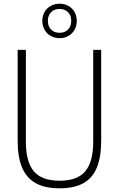

<svg xmlns="http://www.w3.org/2000/svg" viewBox="-20 -1010 644 1039"><path d="M75.5 -249.5V-740H120V-243.5Q120 -134.5 163 -83.2Q206 -32 302.5 -32Q398.5 -32 441.5 -83.2Q484.5 -134.5 484.5 -243.5V-740H527.5V-249.5Q527.5 -160.5 504.2 -103.5Q481 -46.5 431.2 -18.8Q381.5 9 302.5 9Q223 9 173 -19Q123 -47 99.2 -103.8Q75.5 -160.5 75.5 -249.5ZM209 -897Q209 -923.5 221 -944.8Q233 -966 254.5 -978Q276 -990 302.5 -990Q329 -990 350.2 -978Q371.5 -966 383.5 -944.8Q395.5 -923.5 395.5 -897Q395.5 -870.5 383.5 -849Q371.5 -827.5 350.2 -815.5Q329 -803.5 302.5 -803.5Q276 -803.5 254.5 -815.5Q233 -827.5 221 -849Q209 -870.5 209 -897ZM365.5 -897Q365.5 -926.5 348 -944Q330.5 -961.5 302.5 -961.5Q274 -961.5 256.5 -944Q239 -926.5 239 -897Q239 -867.5 256.5 -850Q274 -832.5 302.5 -832.5Q330.5 -832.5 348 -850Q365.5 -867.5 365.5 -897Z"/></svg>

Font: Encode Sans Condensed ExLight
Style: Regular
Weight: 275
Width: 3
Designer: Multiple Designers
Foundry: Impallari Type
Version: Version 2.000